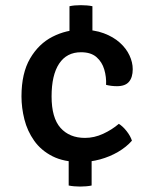

<svg xmlns="http://www.w3.org/2000/svg" viewBox="-20 -678 580 724"><path d="M282 25.5Q272 25.5 260 24.5Q248 23.5 239 21.5V-123.5H325.5V21.5Q317 23.5 304.8 24.5Q292.5 25.5 282 25.5ZM242 -504.5V-654.5Q260 -658.5 285 -658.5Q296.5 -658.5 308.2 -657.5Q320 -656.5 328.5 -654.5V-504.5ZM284.5 -67Q220.5 -67 177.5 -89Q134.5 -111 108.8 -147.5Q83 -184 72 -227.8Q61 -271.5 61 -314.5Q61 -402 93.5 -457.5Q126 -513 178 -539.5Q230 -566 288 -566Q335.5 -566 371.5 -552.5Q407.5 -539 431.8 -517.2Q456 -495.5 468.2 -469.2Q480.5 -443 480.5 -417Q480.5 -386.5 466.5 -369.8Q452.5 -353 421 -353Q411 -353 400.5 -354.2Q390 -355.5 380 -358Q381.5 -387.5 373.2 -415.8Q365 -444 344 -462.5Q323 -481 285.5 -481Q231.5 -481 203 -438Q174.5 -395 174.5 -314.5Q174.5 -233.5 208.2 -195.8Q242 -158 300.5 -158Q335.5 -158 369 -173.5Q402.5 -189 428 -211Q443 -202 457.5 -183.5Q472 -165 477.5 -147.5Q456.5 -123.5 425.2 -105.2Q394 -87 357.5 -77Q321 -67 284.5 -67Z"/></svg>

Font: Signika Negative Light Medium
Style: Regular
Weight: 500
Version: Version 2.001